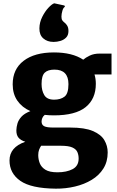

<svg xmlns="http://www.w3.org/2000/svg" viewBox="-20 -878 700 1150"><path d="M303 -187Q274 -187 248 -190Q237.5 -181.5 233.2 -170.5Q229 -159.5 229 -150Q229 -130 244.8 -122Q260.5 -114 300 -114H401Q487.5 -114 536.2 -93.2Q585 -72.5 605 -38.5Q625 -4.5 625 35Q625 90.5 599.2 131.5Q573.5 172.5 529.2 199.2Q485 226 429.2 239.2Q373.5 252.5 314 252Q166.5 250.5 101.8 205.2Q37 160 37 83Q37 4 131.5 -29Q104 -37.5 90.8 -53.5Q77.5 -69.5 78 -98Q78.5 -117 84.5 -138Q90.5 -159 108.2 -178.8Q126 -198.5 162 -212.5Q112 -234.5 84 -275Q56 -315.5 56 -373Q56 -464 121.8 -514Q187.5 -564 303 -564Q413 -564 478.5 -520.5Q492.5 -533 517.5 -545Q542.5 -557 576 -557H648V-432H546Q554 -406 554 -376Q554 -285.5 492.8 -236.2Q431.5 -187 303 -187ZM304 -281Q342.5 -281 366.2 -299Q390 -317 390 -374Q390 -461 306 -461Q267 -461 248 -442.8Q229 -424.5 229 -375Q229 -336 245.2 -308.5Q261.5 -281 304 -281ZM209 51Q209 76 218.2 99.8Q227.5 123.5 252.2 138.8Q277 154 324 154Q379 154 415 135Q451 116 451 72Q451 50.5 443.5 33Q436 15.5 413.2 5.2Q390.5 -5 345 -5H226.5Q219.5 5 214.2 18.8Q209 32.5 209 51ZM300 -627Q263.5 -627 239.5 -647.8Q215.5 -668.5 216 -708Q216.5 -744 232.8 -776.5Q249 -809 269.5 -831Q290 -853 304 -858H306L366 -845L369 -837Q359.5 -833.5 353.8 -814Q348 -794.5 348 -778Q348 -762.5 354 -755Q360 -747.5 366 -743Q374.5 -737 382.2 -724.8Q390 -712.5 390 -692Q390 -667 375.8 -652.8Q361.5 -638.5 341.2 -632.8Q321 -627 303 -627Z"/></svg>

Font: Merriweather Sans ExtraBold
Style: Regular
Weight: 800
Designer: Eben Sorkin
Foundry: Eben Sorkin
Version: Version 2.001; ttfautohint (v1.8.3)